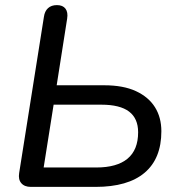

<svg xmlns="http://www.w3.org/2000/svg" viewBox="-20 -732 703 752"><path d="M101 0Q76 0 63.5 -14.5Q51 -29 55 -54L152 -666Q155 -688 168 -700Q181 -712 203 -712Q226 -712 236.5 -698Q247 -684 243 -659L202 -398H388Q463 -398 512.5 -375Q562 -352 587 -312Q612 -272 612 -218Q612 -111 546.5 -55.5Q481 0 354 0ZM151 -76H357Q438 -76 479.5 -110.5Q521 -145 521 -214Q521 -268 485.5 -295Q450 -322 377 -322H190Z"/></svg>

Font: Nunito Medium
Style: Italic
Weight: 500
Designer: Vernon Adams
Foundry: Vernon Adams
Version: Version 3.601